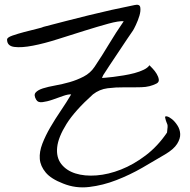

<svg xmlns="http://www.w3.org/2000/svg" viewBox="-20 -782 802 810"><path d="M246.1 -7.8Q195.3 -27.3 172.9 -54.2Q150.4 -81.1 147.9 -111.3Q145.5 -141.6 158.7 -175.8Q171.9 -210 192.4 -245.1Q212.9 -280.3 236.8 -315.4Q260.7 -350.6 280.3 -383.8Q267.6 -384.8 245.6 -377Q223.6 -369.1 201.2 -361.3Q178.7 -353.5 159.2 -351.1Q139.6 -348.6 132.8 -361.3Q121.1 -380.9 130.4 -391.6Q139.6 -402.3 161.1 -409.2Q182.6 -416 212.9 -421.4Q243.2 -426.8 273.9 -435.5Q304.7 -444.3 333 -459Q361.3 -473.6 378.9 -500Q411.1 -547.9 439.9 -596.2Q468.8 -644.5 502 -692.4Q481.4 -694.3 437 -682.1Q392.6 -669.9 337.9 -652.8Q283.2 -635.7 225.1 -617.2Q167 -598.6 119.1 -589.4Q71.3 -580.1 40.5 -584Q9.8 -587.9 9.8 -615.2Q9.8 -624 32.2 -631.8Q54.7 -639.6 82.5 -647Q110.4 -654.3 134.8 -660.2Q159.2 -666 164.1 -668.9Q260.7 -694.3 355.5 -717.8Q450.2 -741.2 547.9 -760.7Q569.3 -765.6 571.8 -751Q574.2 -736.3 568.4 -716.3Q562.5 -696.3 553.2 -676.8Q543.9 -657.2 541 -653.3Q533.2 -642.6 515.6 -616.2Q498 -589.8 478.5 -560.5Q459 -531.2 441.4 -504.9Q423.8 -478.5 418 -468.8Q416 -466.8 413.6 -460.9Q411.1 -455.1 410.2 -453.1Q411.1 -453.1 424.3 -454.1Q437.5 -455.1 457.5 -457.5Q477.5 -460 501.5 -463.9Q525.4 -467.8 547.4 -473.6Q569.3 -479.5 586.4 -487.8Q603.5 -496.1 610.4 -506.8Q614.3 -502.9 624 -492.7Q633.8 -482.4 641.1 -470.2Q648.4 -458 649.9 -446.8Q651.4 -435.5 640.6 -429.7Q612.3 -415 577.1 -414.1Q542 -413.1 505.4 -413.6Q468.8 -414.1 434.1 -409.7Q399.4 -405.3 372.1 -383.8Q295.9 -315.4 260.7 -259.3Q225.6 -203.1 221.2 -160.6Q216.8 -118.2 238.3 -90.3Q259.8 -62.5 298.3 -50.3Q336.9 -38.1 387.2 -42Q437.5 -45.9 490.7 -66.9Q543.9 -87.9 594.7 -126.5Q645.5 -165 684.6 -222.7Q686.5 -238.3 687 -245.6Q687.5 -252.9 686 -257.3Q684.6 -261.7 682.1 -267.1Q679.7 -272.5 676.8 -285.2Q674.8 -293 684.1 -291Q693.4 -289.1 705.6 -279.3Q717.8 -269.5 728.5 -252.9Q739.3 -236.3 740.2 -216.8Q741.2 -197.3 727.1 -174.8Q712.9 -152.3 676.8 -130.9Q632.8 -104.5 580.1 -74.2Q527.3 -43.9 470.7 -22Q414.1 0 356.4 6.8Q298.8 13.7 246.1 -7.8Z"/></svg>

Font: Give You Glory
Style: Regular
Weight: 400
Designer: Kimberly Geswein
Foundry: Kimberly Geswein
Version: Version 1.002